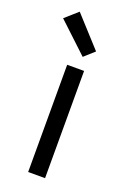

<svg xmlns="http://www.w3.org/2000/svg" viewBox="-148 -821 596 875"><g transform="rotate(20 150.0 -383.5)"><path d="M109 0V-520H191V0ZM163 -578 19 -713 80 -767 212 -622Z"/></g></svg>

Font: Iosevka Aile
Style: Regular
Weight: 400
Designer: Belleve Invis
Foundry: Belleve Invis
Version: Version 28.0.1; ttfautohint (v1.8.4)